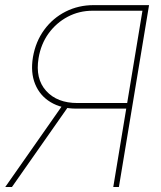

<svg xmlns="http://www.w3.org/2000/svg" viewBox="-20 -748 643 768"><path d="M433.1 0 549.8 -705.1H350.6Q296.4 -705.1 250.7 -680.9Q205.1 -656.7 174.3 -614.3Q143.6 -571.8 134.3 -515.6Q120.6 -433.1 164.6 -384.5Q208.5 -335.9 289.6 -335.9H499.5L495.6 -313.5H285.6Q225.1 -313.5 182.4 -339.4Q139.6 -365.2 120.6 -411.6Q101.6 -458 111.8 -519.5Q122.6 -582 157 -628.9Q191.4 -675.8 242.7 -701.7Q293.9 -727.5 354.5 -727.5H576.2L455.6 0ZM1 0 232.9 -331.1H259.8L27.8 0Z"/></svg>

Font: Inter 20pt Thin
Style: Italic
Weight: 250
Italic angle: -9.3988°
Version: Version 4.001;git-66647c0bb